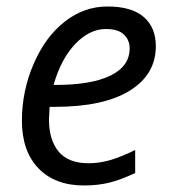

<svg xmlns="http://www.w3.org/2000/svg" viewBox="-20 -565 533 595"><path d="M240.2 9.8Q150.4 9.8 99.1 -43.5Q47.9 -96.7 47.9 -190.9Q47.9 -282.7 84.2 -366.9Q120.6 -451.2 180.7 -498Q240.7 -544.9 313 -544.9Q387.7 -544.9 425.3 -512.5Q462.9 -480 462.9 -421.9Q462.9 -334 381.8 -283.9Q300.8 -233.9 149.9 -233.9H133.8L131.8 -194.8Q131.8 -130.9 161.9 -95Q191.9 -59.1 254.9 -59.1Q285.6 -59.1 318.1 -67.9Q350.6 -76.7 398.9 -100.1V-28.8Q353 -7.3 317.9 1.2Q282.7 9.8 240.2 9.8ZM308.1 -475.1Q257.8 -475.1 213.6 -429.2Q169.4 -383.3 146 -301.8H151.9Q263.2 -301.8 322.5 -330.8Q381.8 -359.9 381.8 -415Q381.8 -440.9 364 -458Q346.2 -475.1 308.1 -475.1Z"/></svg>

Font: CAA NEO Sans
Style: Italic
Weight: 400
Italic angle: -12°
Version: Version 1.10